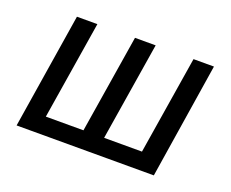

<svg xmlns="http://www.w3.org/2000/svg" viewBox="-88 -637 933 777"><g transform="rotate(20 378.5 -248.5)"><path d="M44 0 123 -497H211L143 -74H305L373 -497H462L394 -74H557L625 -497H713L635 0Z"/></g></svg>

Font: Nunito Sans 7pt Condensed Medium
Style: Italic
Weight: 500
Width: 3
Italic angle: -9°
Designer: Vernon Adams
Foundry: Vernon Adams
Version: Version 3.101;gftools[0.9.27]